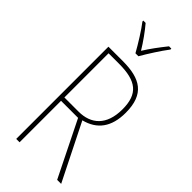

<svg xmlns="http://www.w3.org/2000/svg" viewBox="-297 -1000 1051 1051"><g transform="rotate(45 228.0 -475.0)"><path d="M216 -793H239C265 -838 305 -901 337 -943V-950H319C284 -906 254 -866 228 -824C203 -866 167 -916 138 -950H120V-943C147 -909 190 -840 216 -793ZM197 -714H86V0H112V-321H244L403 0H434L270 -328C361 -351 409 -415 409 -525C409 -670 333 -714 197 -714ZM193 -689C327 -689 383 -645 383 -526C383 -402 317 -347 221 -347H112V-689Z"/></g></svg>

Font: Noto Sans Armenian Condensed Thin
Style: Regular
Weight: 100
Width: 3
Designer: Monotype Design Team
Foundry: Monotype Imaging Inc.
Version: Version 2.008